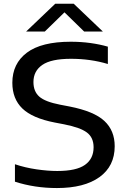

<svg xmlns="http://www.w3.org/2000/svg" viewBox="-20 -966 659 996"><path d="M275.5 9.5Q159.5 9.5 57.5 -23.5V-114Q111 -96 169.8 -87.5Q228.5 -79 277 -79Q376 -79 420.8 -110.8Q465.5 -142.5 465.5 -202Q465.5 -252.5 431 -278.5Q396.5 -304.5 313 -321L263.5 -330.5Q148 -353 96 -403.2Q44 -453.5 44 -536.5Q44 -636 119.5 -692.8Q195 -749.5 347 -749.5Q400 -749.5 449 -742.8Q498 -736 539.5 -724V-634Q450 -661 348 -661Q245.5 -661 199.5 -629.2Q153.5 -597.5 153.5 -540.5Q153.5 -491.5 183.8 -464.8Q214 -438 291.5 -423L341 -413.5Q468 -388.5 521.5 -338.5Q575 -288.5 575 -207.5Q575 -104 496 -47.2Q417 9.5 275.5 9.5ZM115.5 -802.5 266.5 -946.5H362.5L513.5 -802.5H416.5L314.5 -902L212.5 -802.5Z"/></svg>

Font: Encode Sans Expanded Medium
Style: Regular
Weight: 500
Width: 7
Designer: Multiple Designers
Foundry: Impallari Type
Version: Version 3.000; ttfautohint (v1.8.3) -l 8 -r 50 -G 200 -x 14 